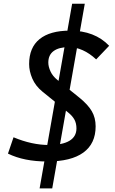

<svg xmlns="http://www.w3.org/2000/svg" viewBox="-20 -870 626 1046"><path d="M195.8 156.2 373 -849.6H441.9L264.6 156.2ZM237.3 9.8Q110.8 9.8 23.4 -33.2L53.7 -122.1Q153.8 -80.1 246.6 -80.1Q320.3 -80.1 358.4 -103Q396.5 -126 396.5 -170.4Q396.5 -197.8 385.7 -218Q375 -238.3 350.6 -257.8L210.9 -371.1Q173.3 -401.9 156 -442.1Q138.7 -482.4 138.7 -521Q138.7 -610.8 195.6 -657Q252.4 -703.1 360.8 -703.1Q496.1 -703.1 574.7 -620.6L503.9 -546.4Q468.3 -579.6 430.7 -596.4Q393.1 -613.3 355 -613.3Q301.3 -613.3 272.2 -592Q243.2 -570.8 243.2 -529.3Q243.2 -507.3 254.9 -481.4Q266.6 -455.6 292.5 -434.6L412.6 -337.9Q459 -300.3 480 -264.4Q501 -228.5 501 -181.6Q501 -87.4 434.1 -38.8Q367.2 9.8 237.3 9.8Z"/></svg>

Font: Cascadia Mono NF
Style: Italic
Weight: 400
Italic angle: -10°
Monospace: yes
Designer: Aaron Bell
Foundry: Saja Typeworks
Version: Version 2404.023